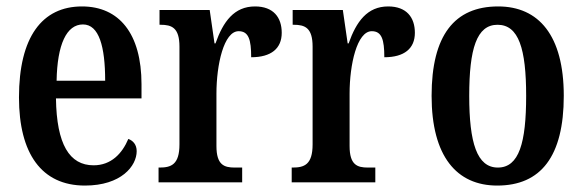

<svg xmlns="http://www.w3.org/2000/svg" viewBox="-20 -567 1812 597"><path d="M244 10C357 10 405 -51 405 -97C405 -118 393 -130 379 -135C360 -90 326 -53 271 -53C196 -53 156 -118 154 -261H420V-305C420 -463 350 -547 235 -547C111 -547 39 -452 39 -264C39 -90 109 10 244 10ZM307 -316H156C158 -429 187 -491 238 -491C288 -491 307 -422 307 -316Z M473 0H733V-46H710C677 -46 653 -54 653 -113V-276C653 -366 676 -470 722 -470C753 -470 761 -444 761 -389C823 -389 856 -416 856 -465C856 -513 830 -547 773 -547C708 -547 674 -500 650 -432H647L632 -536H476V-490H479C514 -490 538 -481 538 -422V-118C538 -55 512 -46 476 -46H473Z M887 0H1147V-46H1124C1091 -46 1067 -54 1067 -113V-276C1067 -366 1090 -470 1136 -470C1167 -470 1175 -444 1175 -389C1237 -389 1270 -416 1270 -465C1270 -513 1244 -547 1187 -547C1122 -547 1088 -500 1064 -432H1061L1046 -536H890V-490H893C928 -490 952 -481 952 -422V-118C952 -55 926 -46 890 -46H887Z M1526 10C1662 10 1733 -81 1733 -269C1733 -457 1655 -547 1529 -547C1393 -547 1322 -457 1322 -269C1322 -81 1400 10 1526 10ZM1528 -46C1463 -46 1439 -123 1439 -269C1439 -415 1462 -490 1527 -490C1593 -490 1616 -415 1616 -269C1616 -123 1594 -46 1528 -46Z"/></svg>

Font: Noto Serif Hebrew ExtraCondensed SemiBold
Style: Regular
Weight: 600
Width: 2
Designer: Monotype Design Team
Foundry: Monotype Imaging Inc.
Version: Version 2.004